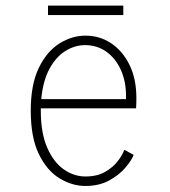

<svg xmlns="http://www.w3.org/2000/svg" viewBox="-20 -636 590 668"><path d="M277 11Q230.5 11 186.8 -15.8Q143 -42.5 115 -100.2Q87 -158 87 -251Q87 -342 115 -399.8Q143 -457.5 186.8 -484.8Q230.5 -512 277.5 -512Q327 -512 367 -485.2Q407 -458.5 430.8 -409.8Q454.5 -361 454.5 -295Q454.5 -276 453.5 -259H122Q122 -255 122 -251Q122 -173.5 144 -122.8Q166 -72 201.5 -47Q237 -22 277 -22Q318 -22 345.8 -38Q373.5 -54 390 -75.8Q406.5 -97.5 412.5 -115L445 -97Q438 -78.5 416.5 -53Q395 -27.5 360 -8.2Q325 11 277 11ZM276 -479Q240.5 -479 207.8 -458.8Q175 -438.5 152.2 -396.8Q129.5 -355 123.5 -291H418.5V-301.5Q418.5 -353.5 400 -393.8Q381.5 -434 349.5 -456.5Q317.5 -479 276 -479ZM147 -583.5V-616.5H409V-583.5Z"/></svg>

Font: Trispace SemiCondensed Thin
Style: Regular
Weight: 100
Width: 4
Designer: Tyler Finck
Foundry: Etcetera Type Company
Version: Version 1.210; ttfautohint (v1.8.3)